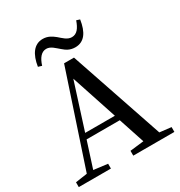

<svg xmlns="http://www.w3.org/2000/svg" viewBox="-215 -1095 1165 1242"><g transform="rotate(-30 367.5 -473.5)"><path d="M535 -943C517 -892 495 -862 457 -862C424 -862 400 -888 373 -911C350 -929 325 -947 286 -947C221 -947 183 -892 170 -806L197 -798C213 -849 238 -880 274 -880C307 -880 330 -853 357 -831C380 -811 404 -794 444 -794C512 -794 547 -848 560 -935ZM221 -283 330 -625 443 -283ZM638 -46 402 -741H328L98 -49L10 -36V0H250V-36L146 -49L208 -242H456L520 -48L417 -36V0H724V-36Z"/></g></svg>

Font: Source Han Serif CN SemiBold
Style: Regular
Weight: 600
Designer: Ryoko NISHIZUKA 西塚涼子 (kana & ideographs); Frank Grießhammer (Latin, Greek & Cyrillic); Wenlong ZHANG 张文龙 (bopomofo); San
Foundry: Adobe Systems Incorporated
Version: Version 1.000;PS 1;hotconv 16.6.53;makeotf.lib2.5.65590